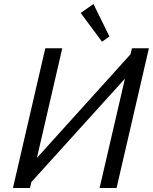

<svg xmlns="http://www.w3.org/2000/svg" viewBox="-20 -942 766 962"><path d="M44.9 0ZM448.2 -921.9 528.3 -759.3 491.2 -732.9 384.3 -877ZM641.1 -700.2H726.1L564 0H479L606 -547.9L137.2 -29.8L129.9 0H44.9L207 -700.2H292L165 -150.9L633.8 -669.9Z"/></svg>

Font: Pfennig
Style: Italic
Weight: 500
Italic angle: -13°
Version: Version 20120410 ; ttfautohint (v0.8)